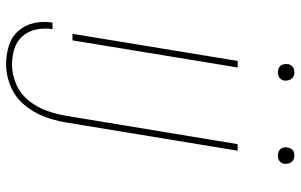

<svg xmlns="http://www.w3.org/2000/svg" viewBox="-194 -558 965 616"><g transform="rotate(90 288.0 -249.5)"><path d="M479 -659Q485 -659 490.5 -661Q496 -663 500 -668Q504 -673 505 -679Q506 -687 503.5 -695Q501 -703 494 -707.5Q487 -712 479 -712Q473 -712 467 -710Q461 -708 457.5 -702.5Q454 -697 453 -692Q451 -683 453.5 -675Q456 -667 463 -663Q470 -659 479 -659ZM212 -659Q217 -659 223 -661Q229 -663 233 -668Q237 -673 238 -679Q239 -687 236.5 -695Q234 -703 227 -707.5Q220 -712 212 -712Q206 -712 200 -710Q194 -708 190 -702.5Q186 -697 185 -692Q184 -683 186.5 -675Q189 -667 196 -663Q203 -659 212 -659ZM187 213Q221 213 256 198.5Q291 184 315.5 155Q340 126 353 92Q366 58 372 23L463 -530H442L351 20Q346 51 335 82Q324 113 302.5 140Q281 167 249.5 180.5Q218 194 187 194Q161 194 136.5 186.5Q112 179 95.5 160Q79 141 74 115.5Q69 90 73 64H52Q47 94 53.5 123.5Q60 153 79.5 174.5Q99 196 127.5 204.5Q156 213 187 213ZM88 0H109L196 -530H175Z"/></g></svg>

Font: Iosevka Sparkle Thin
Style: Italic
Weight: 100
Italic angle: -9°
Designer: Belleve Invis
Foundry: Belleve Invis
Version: Version 4.5.0; ttfautohint (v1.8.3)